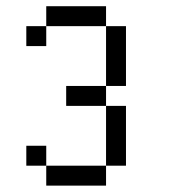

<svg xmlns="http://www.w3.org/2000/svg" viewBox="-20 -582 540 602"><path d="M62.5 -125H125V-62.5H62.5ZM125 -62.5H312.5V0H125ZM312.5 -250H375V-62.5H312.5ZM187.5 -312.5H312.5V-250H187.5ZM312.5 -500H375V-312.5H312.5ZM125 -562.5H312.5V-500H125ZM62.5 -500H125V-437.5H62.5Z"/></svg>

Font: Pixel Operator Mono
Style: Regular
Weight: 400
Monospace: yes
Designer: Jayvee Enaguas (HarvettFox96)
Version: 2016.04.25